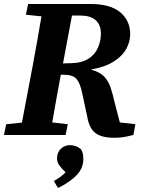

<svg xmlns="http://www.w3.org/2000/svg" viewBox="-22 -677 709 963"><path d="M382 -599H339L294 -359L332 -360Q388 -361 421 -382Q454 -403 469 -437Q484 -471 484 -509Q484 -553 457.5 -576Q431 -599 382 -599ZM108 -603 119 -657H432Q531 -657 581 -615.5Q631 -574 631 -505Q631 -469 612 -433Q593 -397 549.5 -369Q506 -341 434 -328Q478 -316 499.5 -294Q521 -272 532 -240Q543 -208 553 -163L579 -63L657 -54L647 0Q615 8 596 11Q577 14 550 14Q489 14 457.5 -9Q426 -32 416 -90L391 -206Q381 -258 362.5 -280Q344 -302 301 -302H283Q272 -242 261 -182Q250 -122 240 -63L318 -54L307 0H-2L9 -54L88 -62L142 -347Q153 -409 164.5 -471Q176 -533 186 -595ZM269 266 248 231Q267 220 281.5 209.5Q296 199 307 187Q287 169 275.5 152.5Q264 136 264 117Q264 88 283 69.5Q302 51 329 51Q343 51 356.5 55.5Q370 60 385 72Q391 84 393.5 94Q396 104 396 121Q396 167 362 202Q328 237 269 266Z"/></svg>

Font: Source Serif Pro
Style: Bold Italic
Weight: 700
Italic angle: -12°
Designer: Frank Grießhammer
Foundry: Adobe Systems Incorporated
Version: Version 3.001;hotconv 1.0.111;makeotfexe 2.5.65597